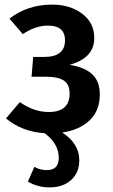

<svg xmlns="http://www.w3.org/2000/svg" viewBox="-20 -564 491 833"><path d="M413 -154Q413 -84 369 -42Q325 0 250 11Q324 59 324 131Q324 185 288.5 217Q253 249 195 249Q144 249 101 224L129 160Q154 174 183 174Q235 174 235 121Q235 60 174 14Q77 8 6 -50L66 -121Q128 -78 191 -78Q282 -78 282 -158Q282 -198 257 -214.5Q232 -231 182 -231H117L124 -317H172Q262 -317 262 -389Q262 -453 188 -453Q134 -453 79 -416L21 -483Q99 -544 207 -544Q284 -544 336.5 -504.5Q389 -465 389 -399Q389 -312 282 -283Q348 -272 380.5 -241.5Q413 -211 413 -154Z"/></svg>

Font: Fira Sans Condensed Medium
Style: Regular
Weight: 500
Width: 3
Designer: Carrois Corporate & Edenspiekermann AG
Foundry: Carrois Corporate GbR & Edenspiekermann AG
Version: Version 4.203;PS 004.203;hotconv 1.0.88;makeotf.lib2.5.64775